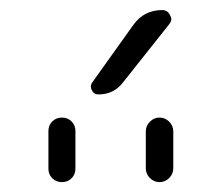

<svg xmlns="http://www.w3.org/2000/svg" viewBox="-20 -995 451 389"><path d="M78.1 -653.3V-729.5Q78.1 -741.2 85.9 -749Q93.8 -756.8 105.5 -756.8Q117.2 -756.8 125 -749Q132.8 -741.2 132.8 -729.5V-653.3Q132.8 -641.6 125 -633.8Q117.2 -626 105.5 -626Q93.8 -626 85.9 -633.8Q78.1 -641.6 78.1 -653.3ZM275.4 -654.3V-728.5Q275.4 -740.2 283.7 -748.5Q292 -756.8 303.2 -756.8Q314.5 -756.8 322.8 -748.5Q331.1 -740.2 331.1 -728.5V-654.3Q331.1 -642.6 322.8 -634.3Q314.5 -626 303.2 -626Q292 -626 283.7 -634.3Q275.4 -642.6 275.4 -654.3ZM228.5 -827.1Q210 -803.7 179.7 -803.7Q169.9 -803.7 166 -812.5Q164.1 -815.4 164.1 -819.3Q164.1 -824.2 167 -828.1L250 -944.3Q271.5 -974.6 308.6 -974.6Q319.3 -974.6 324.2 -964.8Q327.1 -960 327.1 -956.1Q327.1 -951.2 322.3 -945.3Z"/></svg>

Font: Gen Jyuu Gothic Light
Style: Regular
Weight: 200
Designer: [Source Han Sans]
Ryoko NISHIZUKA  (kana & ideographs); Paul D. Hunt (Latin, Greek & Cyrillic); Wenlong ZHANG  (bopomofo
Version: Version 1.002.20150607